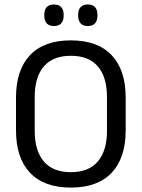

<svg xmlns="http://www.w3.org/2000/svg" viewBox="-20 -833 638 865"><path d="M299.1 12.1Q178.1 12.1 115.1 -54.7Q52.1 -121.6 52.1 -245.8V-393.5Q52.1 -517.4 115.1 -584.3Q178.1 -651.1 299.1 -651.1Q420.1 -651.1 483.1 -584.3Q546.2 -517.4 546.2 -393.5V-245.8Q546.2 -121.6 483.1 -54.7Q420.1 12.1 299.1 12.1ZM299.1 -57.3Q379.9 -57.3 420.9 -105.7Q461.9 -154.2 461.9 -242.7V-396.8Q461.9 -485.7 420.9 -533.7Q379.9 -581.7 299.1 -581.7Q218.4 -581.7 177.4 -533.7Q136.4 -485.7 136.4 -396.8V-242.7Q136.4 -154.2 177.4 -105.7Q218.4 -57.3 299.1 -57.3ZM222.9 -715.7Q201.3 -715.7 190.3 -728Q179.4 -740.2 179.4 -762.9V-766.3Q179.4 -788.7 190.3 -800.7Q201.3 -812.8 222.9 -812.8Q245.3 -812.8 256 -800.7Q266.8 -788.7 266.8 -766.3V-762.9Q266.8 -740.2 256 -728Q245.3 -715.7 222.9 -715.7ZM375.6 -715.7Q353.6 -715.7 342.9 -728Q332.1 -740.2 332.1 -762.9V-766.3Q332.1 -788.7 342.9 -800.7Q353.6 -812.8 375.6 -812.8Q397.5 -812.8 408.2 -800.7Q419 -788.7 419 -766.3V-762.9Q419 -740.2 408.2 -728Q397.5 -715.7 375.6 -715.7Z"/></svg>

Font: Anek Malayalam Medium
Style: Regular
Weight: 500
Designer: Maithili Shingre (Malayalam) & Yesha Goshar (Latin)
Foundry: Ek Type
Version: Version 1.003